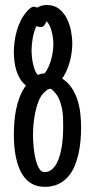

<svg xmlns="http://www.w3.org/2000/svg" viewBox="-20 -718 367 764"><path d="M168 -361.3Q164.1 -357.4 160.2 -354Q156.2 -350.6 152.3 -346.7Q140.1 -333 132.3 -312.3Q124.5 -291.5 119.9 -268.6Q115.2 -245.6 113.3 -222.9Q111.3 -200.2 111.3 -182.6Q111.3 -175.3 111.8 -161.4Q112.3 -147.5 114 -130.9Q115.7 -114.3 118.9 -96.9Q122.1 -79.6 127.2 -65.4Q132.3 -51.3 139.6 -42.2Q147 -33.2 157.2 -33.2Q173.3 -33.2 185.3 -43Q197.3 -52.7 205.6 -68.1Q213.9 -83.5 219 -103Q224.1 -122.6 226.8 -141.8Q229.5 -161.1 230.5 -178.7Q231.4 -196.3 231.4 -208Q231.4 -226.6 231 -246.6Q230.5 -266.6 226.8 -285.6Q223.1 -304.7 215.6 -322.5Q208 -340.3 194.3 -354.5Q188 -362.3 180.7 -365.2ZM130.9 -419.9Q144 -425.8 157.2 -425.8Q166 -436 172.6 -450.7Q179.2 -465.3 183.6 -481.4Q188 -497.6 190.2 -513.7Q192.4 -529.8 192.4 -543Q192.4 -552.2 190.9 -564.9Q189.5 -577.6 186.3 -590.6Q183.1 -603.5 178 -614.7Q172.9 -626 166 -632.8Q162.6 -628.9 160.6 -624.8Q158.7 -620.6 156.5 -617.4Q154.3 -614.3 150.6 -612.3Q147 -610.4 140.6 -610.4Q136.7 -610.4 132.8 -611.6Q128.9 -612.8 125 -614.3Q114.7 -592.8 110.1 -565.7Q105.5 -538.6 105.5 -515.6Q105.5 -506.3 106.9 -492.4Q108.4 -478.5 111.3 -464.4Q114.3 -450.2 119.1 -438Q124 -425.8 130.9 -419.9ZM302.7 -210Q302.7 -186 300.5 -159.4Q298.3 -132.8 292.5 -106.7Q286.6 -80.6 276.6 -56.6Q266.6 -32.7 250.5 -14.4Q234.4 3.9 211.7 14.6Q189 25.4 158.2 25.4Q131.3 25.4 112.1 15.9Q92.8 6.3 79.1 -10Q65.4 -26.4 56.9 -47.4Q48.3 -68.4 43.5 -91.3Q38.6 -114.3 36.9 -137.5Q35.2 -160.6 35.2 -180.7Q35.2 -206.1 37.1 -232.2Q39.1 -258.3 44.2 -283.4Q49.3 -308.6 58.6 -332.5Q67.9 -356.4 83 -377.9Q68.8 -389.2 59.6 -404.8Q50.3 -420.4 44.9 -438Q39.6 -455.6 37.4 -474.1Q35.2 -492.7 35.2 -509.8Q35.2 -529.8 37.8 -551.3Q40.5 -572.8 46.4 -593.8Q52.2 -614.7 61.5 -634Q70.8 -653.3 84 -668.9Q85.9 -671.9 89.6 -675.8Q93.3 -679.7 97.4 -683.1Q101.6 -686.5 106 -689Q110.4 -691.4 114.3 -691.4Q122.1 -691.4 126 -687.5Q134.8 -691.9 145.3 -695.1Q155.8 -698.2 166 -698.2Q194.8 -698.2 214.4 -683.1Q233.9 -668 245.6 -645Q257.3 -622.1 262.5 -595.2Q267.6 -568.4 267.6 -544.9Q267.6 -527.3 265.1 -508.8Q262.7 -490.2 257.6 -471.9Q252.4 -453.6 244.9 -436.5Q237.3 -419.4 227.5 -405.3Q251.5 -389.6 266.1 -367.2Q280.8 -344.7 288.8 -318.6Q296.9 -292.5 299.8 -264.4Q302.7 -236.3 302.7 -210Z"/></svg>

Font: Just Another Hand
Style: Regular
Weight: 400
Designer: Astigmatic (AOETI)
Foundry: Astigmatic (AOETI)
Version: Version 1.000